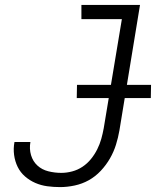

<svg xmlns="http://www.w3.org/2000/svg" viewBox="-20 -755 640 783"><path d="M225 8Q198 8 172.5 4.5Q147 1 124 -9Q101 -19 82 -35.5Q63 -52 52 -74.5Q41 -97 37.5 -123Q34 -149 39 -176H104Q99 -148 106.5 -122.5Q114 -97 132.5 -80Q151 -63 177 -56.5Q203 -50 230 -50Q252 -50 274.5 -56Q297 -62 316.5 -75Q336 -88 351 -106.5Q366 -125 376.5 -146Q387 -167 393 -188.5Q399 -210 403 -232L477 -677H312V-735H551L467 -223Q462 -194 453 -165Q444 -136 428.5 -109Q413 -82 391 -58.5Q369 -35 342 -20Q315 -5 284.5 1.5Q254 8 225 8ZM293 -355 294 -409H596L595 -355Z"/></svg>

Font: Iosevka Light Extended
Style: Italic
Weight: 300
Width: 7
Italic angle: -9°
Monospace: yes
Designer: Belleve Invis
Foundry: Belleve Invis
Version: Version 32.5.0; ttfautohint (v1.8.4)